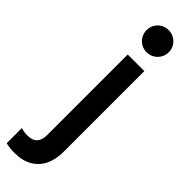

<svg xmlns="http://www.w3.org/2000/svg" viewBox="-354 -738 943 943"><g transform="rotate(45 117.5 -267.0)"><path d="M-28.3 207.5V102.1Q-7.8 108.9 17.6 108.9Q50.8 108.9 67.4 91.1Q84 73.2 84 40V-521H199.2V41Q199.2 91.8 180.9 130.9Q162.6 169.9 125 192.1Q87.4 214.4 31.2 214.4Q0.5 214.4 -28.3 207.5ZM64.5 -671.4Q64.5 -692.4 74.7 -710Q85 -727.5 102.5 -737.8Q120.1 -748 141.6 -748Q162.6 -748 180.2 -737.8Q197.8 -727.5 208.3 -710Q218.8 -692.4 218.8 -671.4Q218.8 -650.4 208.3 -632.6Q197.8 -614.7 180.2 -604.5Q162.6 -594.2 141.6 -594.2Q120.1 -594.2 102.5 -604.5Q85 -614.7 74.7 -632.6Q64.5 -650.4 64.5 -671.4Z"/></g></svg>

Font: Reddit Sans SemiBold
Style: Regular
Weight: 600
Designer: Stephen Hutchings
Foundry: Reddit
Version: Version 1.013